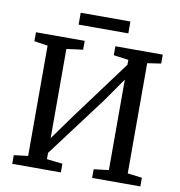

<svg xmlns="http://www.w3.org/2000/svg" viewBox="-95 -980 1002 1067"><g transform="rotate(10 406.5 -446.5)"><path d="M45 0V-49L124.5 -58.5V-681L48 -692.5V-743H323V-693L230.5 -681V-177.5L331.5 -318L580 -653.5V-681L496 -692.5V-743H763.5V-692.5L686.5 -681V-59L768 -49V0H496V-49L580 -59V-569.5L487 -436.5L230.5 -94.5V-59L319.5 -49V0ZM554.5 -893V-826H274V-893Z"/></g></svg>

Font: Merriweather 20pt
Style: Regular
Weight: 400
Version: Version 2.100